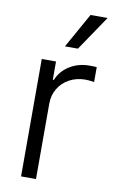

<svg xmlns="http://www.w3.org/2000/svg" viewBox="-87 -807 507 854"><g transform="rotate(10 167.0 -380.5)"><path d="M71.3 -530.3H135.7V-448.2H140.6Q156.7 -488.8 196 -513.4Q235.4 -538.1 284.2 -538.1Q310.5 -538.1 318.4 -537.1V-469.7Q294.9 -473.6 279.3 -473.6Q239.3 -473.6 207.3 -456.5Q175.3 -439.5 157 -409.2Q138.7 -378.9 138.7 -340.8V0H71.3ZM251 -760.7H328.1L221.7 -603.5H163.1Z"/></g></svg>

Font: Pretendard JP Light
Style: Regular
Weight: 300
Designer: Base glyphs from Inter by Rasmus Andersson; Hangeul glyphs from Noto Sans CJK(Source Han Sans) by Jang Soo-young and Kan
Foundry: Kil Hyung-jin
Version: Version 1.309